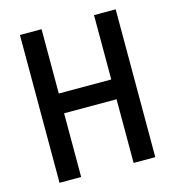

<svg xmlns="http://www.w3.org/2000/svg" viewBox="-104 -782 794 870"><g transform="rotate(-15 293.0 -346.5)"><path d="M416 0H517.6V-693.4H416V-391.6H169.9V-693.4H68.4V0H169.9V-298.8H416Z"/></g></svg>

Font: CaskaydiaCove Nerd Font
Style: Regular
Weight: 400
Designer: Aaron Bell
Foundry: Saja Typeworks
Version: Version 2111.1;Nerd Fonts 2.3.3